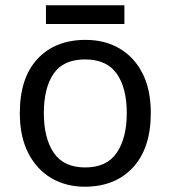

<svg xmlns="http://www.w3.org/2000/svg" viewBox="-20 -697 645 727"><path d="M551 -269Q551 -136 483.5 -63Q416 10 301 10Q230 10 174.5 -22.5Q119 -55 87 -117.5Q55 -180 55 -269Q55 -402 122 -474Q189 -546 304 -546Q377 -546 432.5 -513.5Q488 -481 519.5 -419.5Q551 -358 551 -269ZM146 -269Q146 -174 183.5 -118.5Q221 -63 303 -63Q384 -63 422 -118.5Q460 -174 460 -269Q460 -364 422 -418Q384 -472 302 -472Q220 -472 183 -418Q146 -364 146 -269ZM451 -677V-606H154V-677Z"/></svg>

Font: Noto Sans Mongolian
Style: Regular
Weight: 400
Designer: Monotype Design Team
Foundry: Monotype Imaging Inc.
Version: Version 3.001; ttfautohint (v1.8.4.7-5d5b)